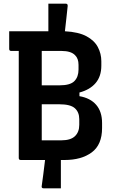

<svg xmlns="http://www.w3.org/2000/svg" viewBox="-20 -870 640 1044"><path d="M207 140Q210 121 215 81Q220 41 225 0H93Q82 0 82 -11V-593H41Q30 -593 30 -604V-700H243V-850H338Q349 -850 348 -837Q345 -808 341 -771.5Q337 -735 333 -700Q407 -696 450 -673Q493 -650 512 -614Q531 -578 531 -537V-513Q531 -455 500 -418.5Q469 -382 412 -367V-347Q471 -337 503 -300Q535 -263 535 -201V-174Q535 -83 479 -41.5Q423 0 331 0H311V154H217Q204 154 207 140ZM314 -593H207V-406H304Q362 -406 384.5 -429Q407 -452 407 -492V-517Q407 -552 388 -570Q366 -593 314 -593ZM207 -107H314Q364 -107 387.5 -129.5Q411 -152 411 -191V-222Q411 -260 387 -281.5Q363 -303 303 -303H207Z"/></svg>

Font: Recursive Sn Lnr St SmB
Style: Regular
Weight: 600
Version: Version 1.079;hotconv 1.0.112;makeotfexe 2.5.65598; ttfautoh